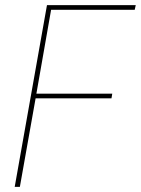

<svg xmlns="http://www.w3.org/2000/svg" viewBox="-20 -724 546 744"><path d="M37 0 162 -704H506L502 -686H178L121 -361H415L412 -343H118L57 0Z"/></svg>

Font: Poppins Thin
Style: Italic
Weight: 250
Italic angle: -10°
Designer: Ninad Kale (Devanagari), Jonny Pinhorn (Latin)
Foundry: Indian Type Foundry
Version: Version 3.200;PS 1.000;hotconv 16.6.54;makeotf.lib2.5.65590